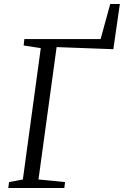

<svg xmlns="http://www.w3.org/2000/svg" viewBox="-20 -938 618 958"><path d="M21.5 0 25 -29.5 94 -42.5 183.5 -698 98 -711 101.5 -743H482L530 -918H578L545.5 -692.5L262.5 -703L172 -42.5L304.5 -29.5L301 0Z"/></svg>

Font: Merriweather 60pt Light
Style: Italic
Weight: 300
Italic angle: -7.8°
Version: Version 2.101